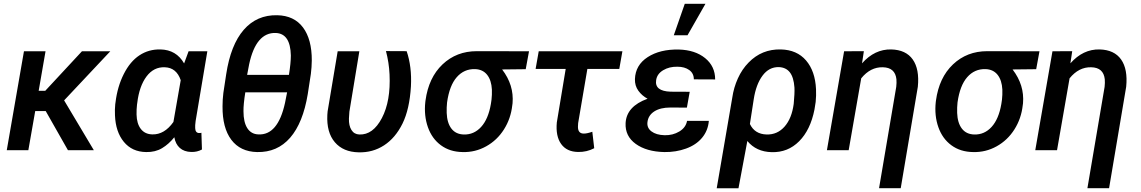

<svg xmlns="http://www.w3.org/2000/svg" viewBox="-20 -802 6093 1025"><path d="M224.1 -209H168L131.3 0H16.1L107.9 -528.3H223.1L186.5 -317.4H221.7L417.5 -528.3H568.8L322.3 -266.1L481 0H342.8Z M1086.9 -528.3 1024.4 -156.2Q1021 -130.9 1022 -118.2Q1022.9 -92.8 1042 -91.8H1048.8L1055.2 -93.3L1058.1 -3.9Q1032.2 10.3 1001 9.3Q962.9 8.3 939.9 -12.2Q917 -32.7 910.6 -69.3Q881.3 -32.7 845.2 -11Q809.1 10.7 760.3 9.8Q685.1 8.8 641.1 -44.7Q597.2 -98.1 593.8 -186.5Q592.3 -216.3 595.2 -245.6L596.7 -255.9Q606.9 -339.8 640.9 -407Q674.8 -474.1 724.6 -506.8Q774.4 -539.6 836.9 -538.1Q921.4 -536.1 962.9 -463.4L986.8 -528.3ZM711.4 -243.2Q708.5 -218.3 709 -190.9Q710 -142.1 731.7 -113.8Q753.4 -85.4 793.5 -84.5Q857.9 -83 905.8 -150.9L944.8 -374Q921.9 -440.9 859.9 -442.9Q800.8 -445.3 762.2 -393.8Q723.6 -342.3 712.9 -253.4Z M1352.5 9.8Q1262.7 7.8 1214.8 -55.9Q1167 -119.6 1168 -234.4Q1168 -271 1172.4 -305.7L1187.5 -405.3Q1211.4 -562.5 1281.2 -642.8Q1351.1 -723.1 1460 -720.7Q1550.3 -718.8 1597.7 -655.3Q1645 -591.8 1644.5 -479Q1644 -442.4 1639.6 -407.7L1623 -299.8Q1597.7 -146 1529.1 -66.9Q1460.4 12.2 1352.5 9.8ZM1299.3 -402.3H1522.5Q1532.7 -466.3 1532.7 -505.9Q1530.3 -622.6 1452.6 -626Q1346.7 -629.9 1310.1 -459ZM1512.7 -309.1H1289.6Q1279.3 -245.1 1279.8 -208.5Q1279.8 -149.4 1300.3 -117.7Q1320.8 -85.9 1358.9 -84.5Q1463.4 -78.6 1501.5 -252.4Z M1898.4 -528.3 1845.2 -205.6 1842.8 -168.5Q1841.8 -131.3 1856.2 -108.2Q1870.6 -85 1898.4 -84Q1971.2 -81.1 2018.8 -171.9Q2066.4 -262.7 2059.6 -405.3Q2056.6 -468.3 2040.5 -529.3L2150.9 -528.8Q2179.2 -446.3 2173.8 -341.3Q2166.5 -218.8 2128.7 -142.1Q2090.8 -65.4 2030.3 -26.1Q1969.7 13.2 1895 11.2Q1812.5 9.8 1767.6 -42.7Q1722.7 -95.2 1727.5 -189L1729 -207.5L1782.7 -528.3Z M2786.6 -432.6 2660.6 -431.2Q2724.6 -347.7 2716.3 -250.5L2714.8 -239.7Q2707 -168.9 2670.4 -111.1Q2633.8 -53.2 2575.4 -20.8Q2517.1 11.7 2449.7 9.8Q2381.8 8.8 2334 -26.4Q2286.1 -61.5 2264.4 -123Q2242.7 -184.6 2250.5 -257.3L2251.5 -265.1Q2268.1 -387.7 2342.5 -458.3Q2417 -528.8 2525.4 -528.8L2804.2 -528.3ZM2366.7 -255.4Q2363.8 -229 2364.7 -199.2Q2366.7 -145.5 2390.1 -115.2Q2413.6 -85 2456.1 -84Q2510.3 -82.5 2548.6 -124.5Q2586.9 -166.5 2600.6 -247.1L2604 -270Q2606.9 -295.4 2606 -323.7Q2603.5 -373.5 2580.6 -402.6Q2557.6 -431.6 2516.1 -433.1Q2457.5 -434.6 2418.5 -390.1Q2379.4 -345.7 2366.7 -255.4Z M3286.1 -434.1H3115.7L3066.4 -144.5L3065.4 -125Q3065.4 -88.9 3096.2 -88.9Q3112.3 -88.4 3142.1 -98.6L3152.3 -10.7Q3112.3 10.3 3065.9 9.3Q3005.4 8.3 2975.6 -33.4Q2945.8 -75.2 2952.6 -148.4L3000 -434.1H2839.4L2856 -528.3H3302.7Z M3319.8 -145Q3324.7 -234.4 3437 -274.9Q3407.2 -291 3387.9 -317.6Q3368.7 -344.2 3369.6 -379.4Q3372.1 -454.6 3437.7 -497.1Q3503.4 -539.6 3604 -537.6Q3690.9 -535.2 3744.4 -491.7Q3797.9 -448.2 3797.9 -377.9L3684.1 -378.4Q3684.1 -410.6 3659.4 -428.2Q3634.8 -445.8 3596.7 -445.8Q3553.2 -446.8 3520.5 -427.2Q3487.8 -407.7 3482.9 -374.5Q3473.6 -315.4 3560.1 -312.5L3662.1 -312L3647 -227.5L3559.1 -228Q3505.4 -228 3473.1 -207.3Q3440.9 -186.5 3436.5 -150.4Q3432.6 -119.6 3457.8 -100.6Q3482.9 -81.5 3527.8 -80.1Q3571.8 -79.1 3606.4 -99.9Q3641.1 -120.6 3647.9 -156.7H3764.2Q3759.8 -104.5 3728 -66.4Q3696.3 -28.3 3642.3 -8.8Q3588.4 10.7 3526.9 9.8Q3431.6 7.8 3374 -33.7Q3316.4 -75.2 3319.8 -145ZM3635.7 -781.7H3746.1L3650.4 -613.8H3577.1Z M3889.2 -280.3Q3897 -334.5 3919.2 -383.5Q3941.4 -432.6 3976.6 -468.3Q4046.9 -540.5 4148.4 -538.1Q4234.4 -536.1 4283.2 -479.2Q4332 -422.4 4336.4 -325.2Q4337.9 -291.5 4334.5 -257.8L4328.1 -217.3Q4306.6 -108.4 4246.3 -47.9Q4186 12.7 4099.6 10.3Q4017.1 8.3 3969.7 -49.3L3922.4 203.1H3806.2ZM3983.4 -140.1Q4008.8 -85.9 4072.8 -84Q4129.9 -82.5 4168.5 -126.2Q4207 -169.9 4217.3 -247.6Q4222.7 -304.7 4221.2 -334.5Q4217.3 -389.6 4196.5 -416Q4175.8 -442.4 4137.7 -443.8Q4085.4 -444.8 4050.8 -398.2Q4016.1 -351.6 4003.9 -272.5Z M4591.8 -528.8 4582 -463.9Q4649.4 -540 4737.8 -538.1Q4816.4 -536.1 4852.8 -484.4Q4889.2 -432.6 4879.9 -338.9L4788.6 202.6H4672.9L4764.6 -338.4Q4767.1 -359.9 4765.6 -378.9Q4758.8 -441.4 4693.4 -442.9Q4627 -444.8 4577.6 -383.8L4510.7 0H4394.5L4486.3 -528.3Z M5511.7 -432.6 5385.7 -431.2Q5449.7 -347.7 5441.4 -250.5L5439.9 -239.7Q5432.1 -168.9 5395.5 -111.1Q5358.9 -53.2 5300.5 -20.8Q5242.2 11.7 5174.8 9.8Q5106.9 8.8 5059.1 -26.4Q5011.2 -61.5 4989.5 -123Q4967.8 -184.6 4975.6 -257.3L4976.6 -265.1Q4993.2 -387.7 5067.6 -458.3Q5142.1 -528.8 5250.5 -528.8L5529.3 -528.3ZM5091.8 -255.4Q5088.9 -229 5089.8 -199.2Q5091.8 -145.5 5115.2 -115.2Q5138.7 -85 5181.2 -84Q5235.4 -82.5 5273.7 -124.5Q5312 -166.5 5325.7 -247.1L5329.1 -270Q5332 -295.4 5331.1 -323.7Q5328.6 -373.5 5305.7 -402.6Q5282.7 -431.6 5241.2 -433.1Q5182.6 -434.6 5143.6 -390.1Q5104.5 -345.7 5091.8 -255.4Z M5704.1 -528.8 5694.3 -463.9Q5761.7 -540 5850.1 -538.1Q5928.7 -536.1 5965.1 -484.4Q6001.5 -432.6 5992.2 -338.9L5900.9 202.6H5785.2L5877 -338.4Q5879.4 -359.9 5877.9 -378.9Q5871.1 -441.4 5805.7 -442.9Q5739.3 -444.8 5689.9 -383.8L5623 0H5506.8L5598.6 -528.3Z"/></svg>

Font: Roboto Medium
Style: Italic
Weight: 500
Italic angle: -12°
Designer: Google
Version: Version 2.134; 2016